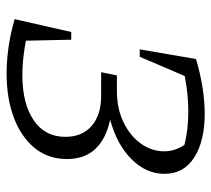

<svg xmlns="http://www.w3.org/2000/svg" viewBox="-50 -600 656 597"><g transform="rotate(90 278.5 -301.0)"><path d="M79 -194H103L106 -53Q164 -42 213 -42Q301 -42 353 -77Q405 -112 405 -176Q405 -228 371 -257.5Q337 -287 277 -287H204L214 -336H263Q317 -336 359.5 -356.5Q402 -377 426 -410.5Q450 -444 450 -483Q450 -516 430 -546Q383 -558 326 -558Q273 -558 216 -547L156 -407H133L163 -582Q255 -609 333 -609Q418 -609 469 -576.5Q520 -544 520 -484Q520 -427 474.5 -381.5Q429 -336 352 -315Q474 -288 474 -181Q474 -122 439.5 -80Q405 -38 345 -15.5Q285 7 208 7Q169 7 126.5 1Q84 -5 39 -18Z"/></g></svg>

Font: Piazzolla Light
Style: Italic
Weight: 300
Italic angle: -11.3°
Designer: Juan Pablo del Peral
Foundry: Huerta Tipografica
Version: Version 1.330